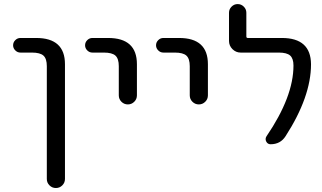

<svg xmlns="http://www.w3.org/2000/svg" viewBox="-20 -735 1597 951"><path d="M81.1 -474.6Q66.4 -474.6 55.7 -485.4Q44.9 -496.1 44.9 -510.7Q44.9 -525.4 55.7 -536.1Q66.4 -546.9 81.1 -546.9H159.2Q301.8 -546.9 301.8 -417V151.4Q301.8 169.9 288.6 183.1Q275.4 196.3 256.8 196.3Q238.3 196.3 225.1 183.1Q211.9 169.9 211.9 151.4V-407.2Q211.9 -444.3 195.3 -459.5Q178.7 -474.6 137.7 -474.6Z M437.5 -474.6Q422.9 -474.6 412.1 -485.4Q401.4 -496.1 401.4 -510.7Q401.4 -525.4 412.1 -536.1Q422.9 -546.9 437.5 -546.9H515.6Q658.2 -546.9 658.2 -417V-262.7Q658.2 -244.1 645 -231Q631.8 -217.8 613.3 -217.8Q594.7 -217.8 581.5 -231Q568.4 -244.1 568.4 -262.7V-407.2Q568.4 -444.3 551.8 -459.5Q535.2 -474.6 494.1 -474.6Z M789.1 -474.6Q774.4 -474.6 763.7 -485.4Q752.9 -496.1 752.9 -510.7Q752.9 -525.4 763.7 -536.1Q774.4 -546.9 789.1 -546.9H867.2Q1009.8 -546.9 1009.8 -417V-262.7Q1009.8 -244.1 996.6 -231Q983.4 -217.8 964.8 -217.8Q946.3 -217.8 933.1 -231Q919.9 -244.1 919.9 -262.7V-407.2Q919.9 -444.3 903.3 -459.5Q886.7 -474.6 845.7 -474.6Z M1376 -546.9Q1519.5 -546.9 1520.5 -417Q1520.5 -255.9 1394.5 -60.5Q1369.1 -20.5 1320.3 -20.5Q1305.7 -20.5 1298.8 -33.7Q1292 -46.9 1299.8 -59.6Q1433.6 -255.9 1433.6 -410.2Q1433.6 -445.3 1417 -460Q1400.4 -474.6 1360.4 -474.6H1171.9Q1148.4 -474.6 1131.3 -491.7Q1114.3 -508.8 1114.3 -532.2V-671.9Q1114.3 -689.5 1127 -702.1Q1139.6 -714.8 1157.2 -714.8Q1174.8 -714.8 1187.5 -702.1Q1200.2 -689.5 1200.2 -671.9V-554.7Q1200.2 -546.9 1207 -546.9Z"/></svg>

Font: Gen Jyuu Gothic P Regular
Style: Regular
Weight: 400
Designer: [Source Han Sans]
Ryoko NISHIZUKA  (kana & ideographs); Paul D. Hunt (Latin, Greek & Cyrillic); Wenlong ZHANG  (bopomofo
Version: Version 1.002.20150607